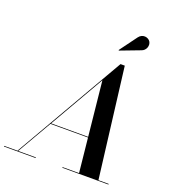

<svg xmlns="http://www.w3.org/2000/svg" viewBox="-217 -1121 1136 1252"><g transform="rotate(20 351.0 -494.5)"><path d="M581 -896C613 -906 625.5 -944 610 -968.5C596 -990.5 555 -1000.5 530 -967L441.5 -847L444 -844ZM-46 -4.5V0H174V-4.5H51L188.5 -242.5H449L473.5 -4.5H359V0H679V-4.5H608L514 -765H484.5L46 -4.5ZM409.5 -625.5 448.5 -247H191.5Z"/></g></svg>

Font: Bodoni* 36pt Medium
Style: Italic
Weight: 500
Italic angle: -13°
Version: Version 2.3